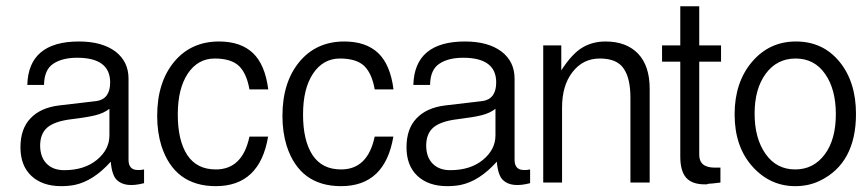

<svg xmlns="http://www.w3.org/2000/svg" viewBox="-20 -603 2820 628"><path d="M337.9 -247.1V-160.2C337.9 -129.4 324.2 -102.5 296.9 -80.1C269.5 -57.6 233.9 -46.4 189.9 -46.4C166 -46.4 147 -53.2 132.8 -67.4C118.7 -81.5 111.3 -101.6 111.3 -127C111.3 -152.3 119.1 -172.4 134.8 -186C150.4 -199.2 176.3 -208.5 212.4 -212.9C248.5 -217.3 275.4 -221.7 292.5 -226.1C310.1 -230.5 325.2 -237.3 337.9 -247.1ZM451.2 -3.9V-48.8C444.3 -47.4 439.5 -46.9 436 -46.9H431.2C410.6 -46.9 400.4 -58.1 400.4 -80.1V-345.7C400.4 -382.8 386.2 -412.6 357.4 -434.6C328.6 -456.1 289.1 -467.3 238.3 -467.3C128.4 -467.3 71.8 -419.9 69.3 -325.2H124C124.5 -358.9 134.8 -381.8 154.3 -394.5C173.8 -407.7 200.2 -414.1 232.4 -414.1C304.2 -414.1 340.3 -387.2 340.3 -333.5C340.3 -297.4 325.2 -276.9 295.9 -272.5L174.8 -258.3C133.3 -253.4 101.6 -239.3 79.6 -215.8C57.6 -192.9 46.9 -161.1 46.9 -121.1C46.9 -81.5 58.6 -50.3 82.5 -27.8C106.4 -5.4 139.2 5.9 180.2 5.9C196.3 5.9 210.9 4.4 223.6 2C264.2 -6.3 303.7 -31.2 342.3 -74.2C344.7 -44.4 351.6 -23.9 362.8 -13.7C380.9 3.4 410.2 6.8 451.2 -3.9Z M795.9 -310.5H857.4C850.6 -364.3 834 -403.8 807.6 -429.2C780.8 -454.6 744.1 -467.3 696.3 -467.3C635.3 -467.3 585.9 -444.8 549.3 -400.4C512.7 -356 494.1 -297.4 494.1 -223.6C494.1 -187.5 499 -154.8 507.8 -126.5C536.1 -38.1 595.7 5.9 686 5.9C781.7 5.9 838.9 -48.3 856.9 -156.2H795.9C780.8 -84.5 744.1 -48.8 686 -48.8C644 -48.8 613.3 -64.5 592.3 -96.2C571.8 -127.9 561.5 -171.9 561.5 -228.5C561.5 -284.7 572.3 -329.1 594.2 -362.3C616.2 -395 645.5 -411.6 682.1 -411.6C718.3 -411.6 745.1 -403.3 762.2 -386.7C778.8 -370.1 790 -344.7 795.9 -310.5Z M1205.6 -310.5H1267.1C1260.3 -364.3 1243.7 -403.8 1217.3 -429.2C1190.4 -454.6 1153.8 -467.3 1106 -467.3C1044.9 -467.3 995.6 -444.8 959 -400.4C922.4 -356 903.8 -297.4 903.8 -223.6C903.8 -187.5 908.7 -154.8 917.5 -126.5C945.8 -38.1 1005.4 5.9 1095.7 5.9C1191.4 5.9 1248.5 -48.3 1266.6 -156.2H1205.6C1190.4 -84.5 1153.8 -48.8 1095.7 -48.8C1053.7 -48.8 1022.9 -64.5 1002 -96.2C981.4 -127.9 971.2 -171.9 971.2 -228.5C971.2 -284.7 981.9 -329.1 1003.9 -362.3C1025.9 -395 1055.2 -411.6 1091.8 -411.6C1127.9 -411.6 1154.8 -403.3 1171.9 -386.7C1188.5 -370.1 1199.7 -344.7 1205.6 -310.5Z M1600.6 -247.1V-160.2C1600.6 -129.4 1586.9 -102.5 1559.6 -80.1C1532.2 -57.6 1496.6 -46.4 1452.6 -46.4C1428.7 -46.4 1409.7 -53.2 1395.5 -67.4C1381.3 -81.5 1374 -101.6 1374 -127C1374 -152.3 1381.8 -172.4 1397.5 -186C1413.1 -199.2 1439 -208.5 1475.1 -212.9C1511.2 -217.3 1538.1 -221.7 1555.2 -226.1C1572.8 -230.5 1587.9 -237.3 1600.6 -247.1ZM1713.9 -3.9V-48.8C1707 -47.4 1702.1 -46.9 1698.7 -46.9H1693.8C1673.3 -46.9 1663.1 -58.1 1663.1 -80.1V-345.7C1663.1 -382.8 1648.9 -412.6 1620.1 -434.6C1591.3 -456.1 1551.8 -467.3 1501 -467.3C1391.1 -467.3 1334.5 -419.9 1332 -325.2H1386.7C1387.2 -358.9 1397.5 -381.8 1417 -394.5C1436.5 -407.7 1462.9 -414.1 1495.1 -414.1C1566.9 -414.1 1603 -387.2 1603 -333.5C1603 -297.4 1587.9 -276.9 1558.6 -272.5L1437.5 -258.3C1396 -253.4 1364.3 -239.3 1342.3 -215.8C1320.3 -192.9 1309.6 -161.1 1309.6 -121.1C1309.6 -81.5 1321.3 -50.3 1345.2 -27.8C1369.1 -5.4 1401.9 5.9 1442.9 5.9C1459 5.9 1473.6 4.4 1486.3 2C1526.9 -6.3 1566.4 -31.2 1605 -74.2C1607.4 -44.4 1614.3 -23.9 1625.5 -13.7C1643.6 3.4 1672.9 6.8 1713.9 -3.9Z M2042 -5.9H2105V-313C2105 -362.8 2092.3 -400.9 2066.9 -427.7C2041 -454.1 2005.9 -467.3 1960.9 -467.3C1931.6 -467.3 1906.2 -460.4 1884.8 -447.3C1862.8 -434.6 1839.8 -409.7 1815.9 -373V-454.6H1756.8V-5.9H1818.4V-251C1818.4 -299.3 1829.6 -337.9 1852.5 -367.2C1875.5 -397 1905.3 -411.6 1941.9 -411.6C1979 -411.6 2004.9 -400.9 2019.5 -379.4C2034.7 -357.9 2042 -325.7 2042 -283.2Z M2336.4 -5.9V-54.7H2318.4C2284.2 -54.7 2267.1 -68.4 2267.1 -96.7V-401.4H2338.4V-454.6H2267.1V-582.5H2205.1V-454.6H2145.5V-401.4H2205.1V-90.8C2205.1 -59.6 2211.4 -36.6 2224.1 -22C2236.8 -7.3 2257.3 0 2285.2 0H2291.5C2292 0 2293.9 -0.5 2297.9 -2C2303.7 -2 2316.4 -3.4 2336.4 -5.9Z M2484.9 -362.3C2509.3 -395 2541.5 -411.6 2582.5 -411.6C2623 -411.6 2655.3 -395 2678.7 -361.3C2702.1 -328.1 2713.9 -284.2 2713.9 -229.5C2713.9 -174.8 2702.1 -130.9 2677.7 -98.1C2653.3 -65.4 2621.1 -48.8 2581.1 -48.8C2540.5 -48.8 2508.3 -65.4 2484.4 -99.1C2460.4 -132.8 2448.2 -176.8 2448.2 -231.4C2448.2 -285.6 2460.4 -329.1 2484.9 -362.3ZM2581.1 5.9C2610.8 5.9 2637.2 0 2661.6 -11.7C2740.2 -49.8 2779.8 -123 2779.8 -230.5C2779.8 -300.3 2761.7 -357.4 2725.6 -401.4C2689.5 -445.3 2642.1 -467.3 2583.5 -467.3C2524.9 -467.3 2477.1 -444.8 2439.5 -400.4C2401.9 -356 2382.8 -298.8 2382.8 -229C2382.8 -159.2 2401.9 -102.5 2440.4 -59.1C2478.5 -16.1 2525.9 5.9 2581.1 5.9Z"/></svg>

Font: Meera New
Style: Regular
Weight: 400
Designer: Hussain K H
Foundry: RIT
Version: 1.4.1